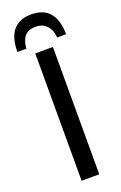

<svg xmlns="http://www.w3.org/2000/svg" viewBox="-168 -930 618 977"><g transform="rotate(-20 141.0 -441.5)"><path d="M93.3 0V-689.5H189V0ZM10.3 -727.5Q10.3 -738.3 11.5 -754.2Q12.7 -770 16.6 -787.4Q20.5 -804.7 28.8 -821.8Q37.1 -838.9 51.5 -852.5Q65.9 -866.2 87.6 -874.8Q109.4 -883.3 140.6 -883.3Q208 -883.3 240.7 -843.5Q273.4 -803.7 274.4 -727.5H226.1Q225.1 -736.8 221.9 -752Q218.8 -767.1 209.7 -781.2Q200.7 -795.4 184.1 -805.9Q167.5 -816.4 140.6 -816.4Q100.1 -816.4 80.8 -792.7Q61.5 -769 59.1 -727.5Z"/></g></svg>

Font: Shanti
Style: Regular
Weight: 400
Designer: vernon adams
Foundry: vernon adams
Version: Version 1.000